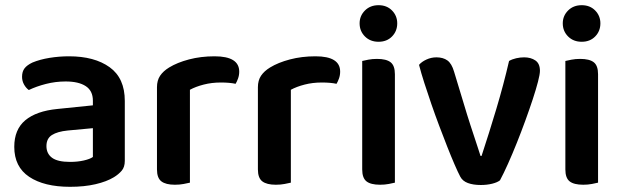

<svg xmlns="http://www.w3.org/2000/svg" viewBox="-20 -705 2393 740"><path d="M250 -81Q279 -81 303 -86.5Q327 -92 338 -100V-211L241 -202Q201 -198 180 -184.5Q159 -171 159 -142Q159 -113 180.5 -97Q202 -81 250 -81ZM246 -488Q344 -488 402.5 -446Q461 -404 461 -316V-85Q461 -61 449 -47Q437 -33 419 -22Q391 -5 348 5Q305 15 250 15Q150 15 92.5 -23.5Q35 -62 35 -139Q35 -206 77.5 -241.5Q120 -277 201 -285L338 -299V-317Q338 -355 310.5 -373Q283 -391 233 -391Q194 -391 157 -381.5Q120 -372 91 -358Q80 -366 72.5 -379.5Q65 -393 65 -409Q65 -429 74.5 -441.5Q84 -454 105 -464Q134 -476 171 -482Q208 -488 246 -488Z M712 -1Q703 1 688 4Q673 7 654 7Q619 7 602 -6Q585 -19 585 -52V-369Q585 -395 597 -413Q609 -431 632 -445Q663 -464 708.5 -476Q754 -488 807 -488Q902 -488 902 -429Q902 -415 897.5 -402.5Q893 -390 888 -382Q865 -387 831 -387Q796 -387 765 -379Q734 -371 712 -359Z M1101 -1Q1092 1 1077 4Q1062 7 1043 7Q1008 7 991 -6Q974 -19 974 -52V-369Q974 -395 986 -413Q998 -431 1021 -445Q1052 -464 1097.5 -476Q1143 -488 1196 -488Q1291 -488 1291 -429Q1291 -415 1286.5 -402.5Q1282 -390 1277 -382Q1254 -387 1220 -387Q1185 -387 1154 -379Q1123 -371 1101 -359Z M1376 -470Q1384 -472 1399.5 -475Q1415 -478 1433 -478Q1469 -478 1485.5 -465Q1502 -452 1502 -419V-1Q1494 1 1478.5 4Q1463 7 1445 7Q1409 7 1392.5 -6Q1376 -19 1376 -52ZM1366 -615Q1366 -644 1386.5 -664.5Q1407 -685 1439 -685Q1471 -685 1491 -664.5Q1511 -644 1511 -615Q1511 -585 1491 -564.5Q1471 -544 1439 -544Q1407 -544 1386.5 -564.5Q1366 -585 1366 -615Z M2000 -484Q2026 -484 2043.5 -472Q2061 -460 2061 -432Q2061 -419 2053.5 -390Q2046 -361 2033.5 -323Q2021 -285 2005 -241Q1989 -197 1972 -154.5Q1955 -112 1938 -74Q1921 -36 1907 -10Q1897 -2 1877 3Q1857 8 1833 8Q1804 8 1783.5 0.5Q1763 -7 1754 -24Q1745 -41 1732 -71Q1719 -101 1704 -139Q1689 -177 1673 -219.5Q1657 -262 1642.5 -304Q1628 -346 1615.5 -385Q1603 -424 1595 -455Q1605 -467 1623.5 -475.5Q1642 -484 1662 -484Q1688 -484 1704.5 -472Q1721 -460 1730 -429L1780 -264Q1786 -244 1793.5 -221.5Q1801 -199 1808 -177.5Q1815 -156 1821.5 -136.5Q1828 -117 1832 -104H1836Q1865 -192 1893 -285.5Q1921 -379 1942 -470Q1954 -477 1969.5 -480.5Q1985 -484 2000 -484Z M2159 -470Q2167 -472 2182.5 -475Q2198 -478 2216 -478Q2252 -478 2268.5 -465Q2285 -452 2285 -419V-1Q2277 1 2261.5 4Q2246 7 2228 7Q2192 7 2175.5 -6Q2159 -19 2159 -52ZM2149 -615Q2149 -644 2169.5 -664.5Q2190 -685 2222 -685Q2254 -685 2274 -664.5Q2294 -644 2294 -615Q2294 -585 2274 -564.5Q2254 -544 2222 -544Q2190 -544 2169.5 -564.5Q2149 -585 2149 -615Z"/></svg>

Font: Baloo Bhai 2 SemiBold
Style: Regular
Weight: 600
Designer: Supriya Tembe, Noopur Datye and Ek Type
Foundry: Ek Type
Version: Version 1.640;PS 1.000;hotconv 16.6.51;makeotf.lib2.5.65220;